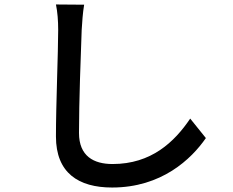

<svg xmlns="http://www.w3.org/2000/svg" viewBox="-20 -790 1040 858"><path d="M230 -770C237 -737 240 -697 240 -656C240 -560 230 -320 230 -180C230 -17 331 48 481 48C702 48 835 -79 900 -173L830 -260C759 -155 656 -57 483 -57C399 -57 333 -92 333 -196C333 -333 341 -547 345 -656C347 -691 350 -733 356 -769L230 -770Z"/></svg>

Font: Noto Sans T Chinese Medium
Style: Regular
Weight: 500
Designer: Ryoko NISHIZUKA (kana & ideographs); Paul D. Hunt (Latin, Greek & Cyrillic); Wenlong ZHANG (bopomofo); Sandoll Communica
Foundry: Adobe Systems Incorporated
Version: Version 1.000;PS 1;hotconv 1.0.78;makeotf.lib2.5.61930